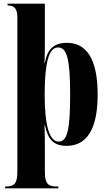

<svg xmlns="http://www.w3.org/2000/svg" viewBox="-20 -780 584 1040"><path d="M8 240H296V230H283C241 230 223 214 223 151V40C223 -7 223 -57 221 -102H223C240 -27 267 10 341 10C447 10 509 -75 509 -268C509 -461 448 -548 343 -548C272 -548 236 -514 223 -439H221C223 -488 223 -530 223 -574V-760H21V-750H25C47 -750 74 -743 74 -688V151C74 214 57 230 13 230H8ZM298 -13C248 -13 222 -99 222 -266C222 -431 242 -523 294 -523C343 -523 360 -459 360 -266C360 -76 344 -13 298 -13Z"/></svg>

Font: Noto Serif Display ExtraCondensed ExtraBold
Style: Regular
Weight: 800
Width: 2
Designer: Monotype Design Team
Foundry: Monotype Imaging Inc.
Version: Version 2.009